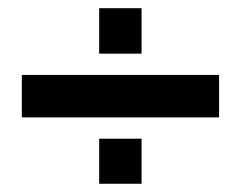

<svg xmlns="http://www.w3.org/2000/svg" viewBox="-20 -486 584 466"><path d="M220.7 -466.1H323.6V-355.8H220.7ZM33 -304.1H511.7V-201.1H33ZM220.7 -149.4H323.6V-40H220.7Z"/></svg>

Font: Puralecka Narrow
Style: Bold
Weight: 700
Designer: Hector Gatti, Marcela Romero, Pablo Cosgaya and Nicolas Silva
Version: Version 1.004;PS 001.004;hotconv 1.0.70;makeotf.lib2.5.58329